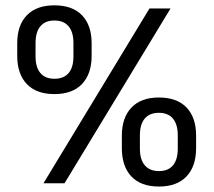

<svg xmlns="http://www.w3.org/2000/svg" viewBox="-20 -670 781 702"><path d="M139 0 526.5 -639H603.5L216 0ZM561 12Q495 12 460.2 -25Q425.5 -62 425.5 -128V-174Q425.5 -239.5 460.5 -276.5Q495.5 -313.5 561 -313.5Q627 -313.5 662 -277Q697 -240.5 697 -174V-128Q697 -62 662 -25Q627 12 561 12ZM561 -44.5Q595 -44.5 612.5 -65.5Q630 -86.5 630 -126.5V-175Q630 -215.5 612.2 -236.5Q594.5 -257.5 561 -257.5Q527 -257.5 509.2 -236.5Q491.5 -215.5 491.5 -175V-126.5Q491.5 -86.5 509.5 -65.5Q527.5 -44.5 561 -44.5ZM179 -326Q113 -326 78 -362.8Q43 -399.5 43 -465.5V-512Q43 -577.5 78 -614Q113 -650.5 179 -650.5Q245 -650.5 280 -614Q315 -577.5 315 -512V-465.5Q315 -400 280 -363Q245 -326 179 -326ZM179 -382Q213 -382 230.8 -402.8Q248.5 -423.5 248.5 -464V-513Q248.5 -552.5 230.8 -573.8Q213 -595 179 -595Q145 -595 127.5 -573.8Q110 -552.5 110 -513V-464Q110 -423.5 127.8 -402.8Q145.5 -382 179 -382Z"/></svg>

Font: Anek Bangla Medium
Style: Regular
Weight: 400
Version: Version 1.003